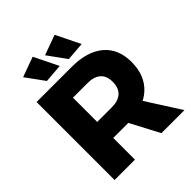

<svg xmlns="http://www.w3.org/2000/svg" viewBox="-248 -1071 1220 1220"><g transform="rotate(-45 362.0 -461.0)"><path d="M383 -701Q523 -701 599 -636.5Q675 -572 675 -455Q675 -332 599 -263.5Q523 -195 383 -195H251V0H68V-701ZM383 -339Q440 -339 470.5 -367Q501 -395 501 -450Q501 -503 470.5 -530Q440 -557 383 -557H251V-339ZM351 -262H529L696 0H489ZM451 -922 531 -759 406 -749 316 -873ZM254 -922 334 -759 209 -749 119 -873Z"/></g></svg>

Font: Alexandria
Style: Bold
Weight: 700
Designer: Mohamed Gaber
Foundry: Kief Type Foundry
Version: Version 5.100